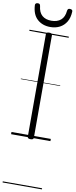

<svg xmlns="http://www.w3.org/2000/svg" viewBox="-162 -1236 681 1716"><g transform="rotate(10 178.5 -378.0)"><path d="M178 14Q164 14 157.5 9.5Q151 5 151 -5V-934Q151 -944 157.5 -948.5Q164 -953 178 -953Q192 -953 199 -948.5Q206 -944 206 -934V-5Q206 5 199.5 9.5Q193 14 178 14ZM178 -1004Q106 -1004 59.5 -1046.5Q13 -1089 9 -1174Q9 -1183 15 -1188.5Q21 -1194 33 -1194Q45 -1194 49.5 -1189Q54 -1184 56 -1174Q62 -1116 93.5 -1088.5Q125 -1061 178 -1061Q231 -1061 263.5 -1088.5Q296 -1116 301 -1174Q303 -1184 307.5 -1189Q312 -1194 323 -1194Q336 -1194 342.5 -1188.5Q349 -1183 348 -1174Q346 -1118 323.5 -1080.5Q301 -1043 263.5 -1023.5Q226 -1004 178 -1004ZM0 428H357V438H0ZM0 -20H357V0H0ZM0 -505H357V-500H0ZM0 -948H357V-938H0Z"/></g></svg>

Font: Playwrite US Modern Guides
Style: Regular
Weight: 400
Designer: Veronika Burian, José Scaglione
Foundry: TypeTogether
Version: Version 1.003